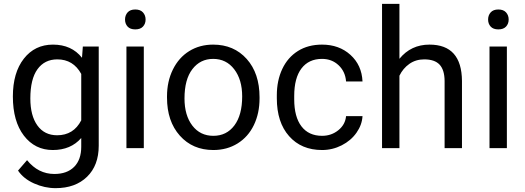

<svg xmlns="http://www.w3.org/2000/svg" viewBox="-20 -770 2731 998"><path d="M46.9 -268.6Q46.9 -392.1 104 -465.1Q161.1 -538.1 255.4 -538.1Q352.1 -538.1 406.2 -469.7L410.6 -528.3H493.2V-12.7Q493.2 89.8 432.4 148.9Q371.6 208 269 208Q211.9 208 157.2 183.6Q102.5 159.2 73.7 116.7L120.6 62.5Q178.7 134.3 262.7 134.3Q328.6 134.3 365.5 97.2Q402.3 60.1 402.3 -7.3V-52.7Q348.1 9.8 254.4 9.8Q161.6 9.8 104.2 -64.9Q46.9 -139.6 46.9 -268.6ZM137.7 -258.3Q137.7 -168.9 174.3 -117.9Q210.9 -66.9 276.9 -66.9Q362.3 -66.9 402.3 -144.5V-385.7Q360.8 -461.4 277.8 -461.4Q211.9 -461.4 174.8 -410.2Q137.7 -358.9 137.7 -258.3Z M727.5 0H637.2V-528.3H727.5ZM629.9 -668.5Q629.9 -690.4 643.3 -705.6Q656.7 -720.7 683.1 -720.7Q709.5 -720.7 723.1 -705.6Q736.8 -690.4 736.8 -668.5Q736.8 -646.5 723.1 -631.8Q709.5 -617.2 683.1 -617.2Q656.7 -617.2 643.3 -631.8Q629.9 -646.5 629.9 -668.5Z M848.1 -269Q848.1 -346.7 878.7 -408.7Q909.2 -470.7 963.6 -504.4Q1018.1 -538.1 1087.9 -538.1Q1195.8 -538.1 1262.5 -463.4Q1329.1 -388.7 1329.1 -264.6V-258.3Q1329.1 -181.2 1299.6 -119.9Q1270 -58.6 1215.1 -24.4Q1160.2 9.8 1088.9 9.8Q981.4 9.8 914.8 -64.9Q848.1 -139.6 848.1 -262.7ZM939 -258.3Q939 -170.4 979.7 -117.2Q1020.5 -64 1088.9 -64Q1157.7 -64 1198.2 -117.9Q1238.8 -171.9 1238.8 -269Q1238.8 -356 1197.5 -409.9Q1156.2 -463.9 1087.9 -463.9Q1021 -463.9 980 -410.6Q939 -357.4 939 -258.3Z M1654.3 -64Q1702.6 -64 1738.8 -93.3Q1774.9 -122.6 1778.8 -166.5H1864.3Q1861.8 -121.1 1833 -80.1Q1804.2 -39.1 1756.1 -14.6Q1708 9.8 1654.3 9.8Q1546.4 9.8 1482.7 -62.3Q1418.9 -134.3 1418.9 -259.3V-274.4Q1418.9 -351.6 1447.3 -411.6Q1475.6 -471.7 1528.6 -504.9Q1581.5 -538.1 1653.8 -538.1Q1742.7 -538.1 1801.5 -484.9Q1860.4 -431.6 1864.3 -346.7H1778.8Q1774.9 -397.9 1740 -430.9Q1705.1 -463.9 1653.8 -463.9Q1585 -463.9 1547.1 -414.3Q1509.3 -364.7 1509.3 -271V-253.9Q1509.3 -162.6 1546.9 -113.3Q1584.5 -64 1654.3 -64Z M2056.2 -464.4Q2116.2 -538.1 2212.4 -538.1Q2379.9 -538.1 2381.3 -349.1V0H2291V-349.6Q2290.5 -406.7 2264.9 -434.1Q2239.3 -461.4 2185.1 -461.4Q2141.1 -461.4 2107.9 -438Q2074.7 -414.6 2056.2 -376.5V0H1965.8V-750H2056.2Z M2614.7 0H2524.4V-528.3H2614.7ZM2517.1 -668.5Q2517.1 -690.4 2530.5 -705.6Q2543.9 -720.7 2570.3 -720.7Q2596.7 -720.7 2610.4 -705.6Q2624 -690.4 2624 -668.5Q2624 -646.5 2610.4 -631.8Q2596.7 -617.2 2570.3 -617.2Q2543.9 -617.2 2530.5 -631.8Q2517.1 -646.5 2517.1 -668.5Z"/></svg>

Font: TypoPRO Roboto
Style: Regular
Weight: 400
Designer: Google
Version: Version 2.136; 2016